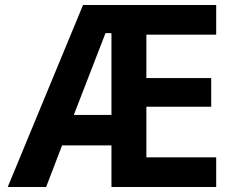

<svg xmlns="http://www.w3.org/2000/svg" viewBox="-20 -750 950 770"><path d="M313 -730H847V-611H567V-437H827V-322H567V-119H847V0H427V-167H229L165 0H11ZM427 -289V-617H403L276 -289Z"/></svg>

Font: Enso
Style: Bold
Weight: 700
Designer: Coji Morishita
Foundry: UNDERFOREST DESIGN
Version: Version 1.000